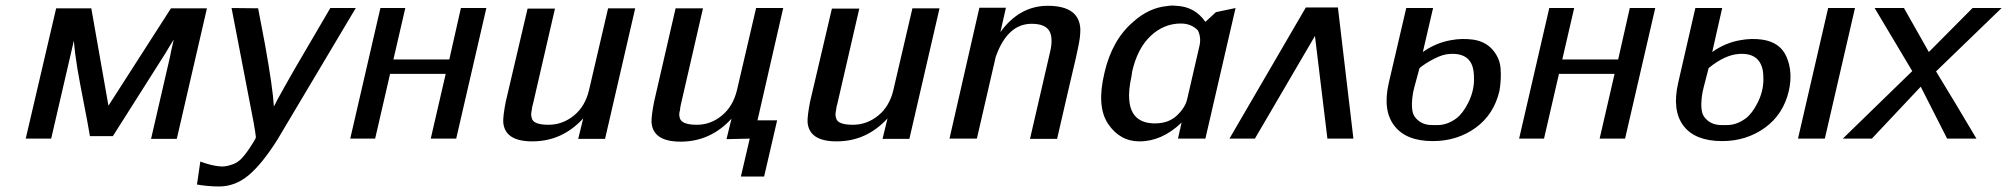

<svg xmlns="http://www.w3.org/2000/svg" viewBox="-20 -501 7255 694"><path d="M73 0 183 -471H310L372 -119L598 -471H728L619 1H526L595 -298Q595 -300 596.5 -305.5Q598 -311 598 -314L608 -358Q603 -350 592.5 -333Q582 -316 577 -307L388 -9H305Q298 -52 283 -128Q268 -204 259.5 -254.5Q251 -305 247 -354L165 0Z M817 -472Q833 -472 865.5 -471.5Q898 -471 913 -471L937 -345Q966 -185 970 -116Q978 -133 1010 -190Q1042 -247 1074.5 -302Q1107 -357 1139.5 -413Q1172 -469 1174 -472H1266L982 5Q927 92 878.5 132.5Q830 173 772 173Q732 173 692 166L704 83Q742 97 771 100Q792 103 815 95Q838 89 856 69Q874 49 897 11Q904 1 905 -5Q905 -8 902 -27Q899 -46 897 -57Z M1246 0 1355 -472H1445L1402 -286H1604L1646 -472H1738L1629 0H1537L1591 -234H1390L1336 0Z M1808 -133 1887 -470H1986L1906 -123Q1904 -118 1903 -110L1902 -103Q1898 -85 1902 -75Q1906 -50 1963 -50Q2013 -50 2054 -83Q2095 -116 2109 -175L2178 -471H2276L2167 1H2070L2088 -73Q2012 10 1904 10Q1804 10 1799 -60Q1798 -81 1808 -133Z M2690 0 2606 2 2624 -72Q2548 11 2440 11Q2340 11 2335 -59Q2334 -80 2344 -132L2422 -471H2521L2441 -123Q2438 -110 2438 -103Q2433 -89 2437 -75Q2443 -50 2499 -50Q2549 -50 2589.5 -83.5Q2630 -117 2644 -176L2713 -472H2811L2718 -66H2789L2742 137H2658Z M2908 -133 2987 -470H3086L3006 -123Q3004 -118 3003 -110L3002 -103Q2998 -85 3002 -75Q3006 -50 3063 -50Q3113 -50 3154 -83Q3195 -116 3209 -175L3278 -471H3376L3267 1H3170L3188 -73Q3112 10 3004 10Q2904 10 2899 -60Q2898 -81 2908 -133Z M3412 0 3520 -473H3616L3596 -385Q3665 -480 3767 -480Q3881 -480 3885 -396Q3885 -379 3883 -363.5Q3881 -348 3875.5 -322.5Q3870 -297 3868 -288Q3841 -174 3801 1H3703L3776 -315Q3778 -323 3780 -337Q3783 -366 3776 -383Q3763 -415 3709 -415Q3621 -415 3579 -295L3511 0Z M3972 -237Q3999 -356 4076 -422Q4133 -473 4198 -479Q4214 -482 4232 -480Q4299 -477 4337 -422L4375 -457L4446 -472L4337 0H4238L4245 -32Q4247 -36 4247 -41L4251 -58Q4180 10 4099 10Q4028 10 3985.5 -53Q3943 -116 3972 -237ZM4072 -241Q4072 -238 4071 -233Q4070 -228 4070 -226Q4058 -172 4062 -137Q4070 -55 4155 -55Q4204 -55 4234 -83.5Q4264 -112 4271 -142L4316 -337Q4322 -366 4310 -391Q4286 -416 4248 -416Q4187 -416 4139 -371Q4091 -326 4072 -241Z M4872 0H4778L4733 -371L4516 0H4424L4700 -474H4816Z M5000 -202 5063 -472H5160L5123 -313Q5171 -347 5226 -356Q5263 -363 5303 -358Q5348 -352 5374.5 -322Q5401 -292 5404 -253.5Q5407 -215 5400 -173Q5380 -87 5313.5 -39Q5247 9 5159 9Q5062 9 5019.5 -47Q4977 -103 5000 -202ZM5111 -255 5092 -185Q5090 -178 5088 -168Q5077 -104 5093 -80Q5115 -49 5156 -49H5177Q5211 -49 5244 -73Q5267 -90 5287 -129.5Q5307 -169 5308 -211Q5308 -234 5306 -245Q5296 -311 5220 -306Q5196 -305 5164.5 -289Q5133 -273 5111 -255Z M5471 0 5580 -472H5670L5627 -286H5829L5871 -472H5963L5854 0H5762L5816 -234H5615L5561 0Z M6479 0 6588 -472H6685L6576 0ZM6046 -202 6108 -472H6205L6169 -313Q6217 -347 6272 -356Q6310 -363 6348 -358Q6415 -349 6438 -294.5Q6461 -240 6446 -173Q6426 -87 6359 -39Q6292 9 6205 9Q6107 9 6065 -46.5Q6023 -102 6046 -202ZM6156 -255 6138 -185Q6136 -178 6134 -168Q6123 -104 6139 -80Q6161 -49 6202 -49H6223Q6257 -49 6290 -73Q6313 -90 6333 -129.5Q6353 -169 6354 -211Q6354 -234 6352 -245Q6340 -311 6266 -306Q6215 -303 6156 -255Z M6641 0 6892 -244 6756 -472H6862L6952 -313L7110 -472H7215L6978 -243Q7047 -130 7124 0H7018L6923 -187H6922L6746 0Z"/></svg>

Font: Coval
Style: Italic
Weight: 400
Foundry: Context Ltd
Version: Version 001.000